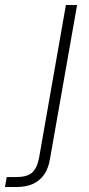

<svg xmlns="http://www.w3.org/2000/svg" viewBox="-131 -532 357 772"><path d="M-111 220 -104 180H-66Q-23 180 -2.5 162.5Q18 145 26 103L134 -512H179L70 107Q64 144 47 169Q30 194 2.5 207Q-25 220 -66 220Z"/></svg>

Font: DM Sans 12pt ExtraLight
Style: Italic
Weight: 250
Italic angle: -10°
Version: Version 4.004;gftools[0.9.30]